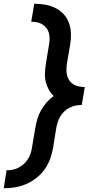

<svg xmlns="http://www.w3.org/2000/svg" viewBox="-23 -853 543 1026"><path d="M-3 153 12 57Q28 57 44.5 54Q61 51 76 43Q91 35 104 23.5Q117 12 126 -2.5Q135 -17 140.5 -33Q146 -49 148 -65L166 -171Q170 -194 177 -218Q184 -242 196.5 -264Q209 -286 226 -305.5Q243 -325 264 -340Q248 -355 237.5 -374.5Q227 -394 221.5 -416Q216 -438 217 -462Q218 -486 222 -510L239 -615Q242 -631 242 -647Q242 -663 238 -677.5Q234 -692 225 -703.5Q216 -715 203 -723Q190 -731 175 -734Q160 -737 144 -737L160 -833Q190 -833 218.5 -828Q247 -823 272.5 -810.5Q298 -798 317 -777.5Q336 -757 345.5 -730.5Q355 -704 356 -674.5Q357 -645 352 -615L334 -510Q332 -494 332 -478Q332 -462 336 -447.5Q340 -433 349 -421Q358 -409 370.5 -401.5Q383 -394 398.5 -391Q414 -388 430 -388L414 -292Q398 -292 382 -289Q366 -286 350.5 -278.5Q335 -271 322 -259Q309 -247 300 -232.5Q291 -218 286 -202Q281 -186 278 -171L261 -65Q256 -35 245.5 -5.5Q235 24 216.5 50.5Q198 77 172 97.5Q146 118 117 130.5Q88 143 57.5 148Q27 153 -3 153Z"/></svg>

Font: Iosevka SS04 Oblique
Style: Bold
Weight: 700
Italic angle: -9°
Monospace: yes
Designer: Belleve Invis
Foundry: Belleve Invis
Version: Version 19.0.0; ttfautohint (v1.8.4)